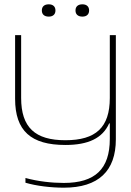

<svg xmlns="http://www.w3.org/2000/svg" viewBox="-20 -663 607 890"><path d="M517 -17V-500H489V-209C489 -72 424 -13 283 -13C143 -13 78 -72 78 -209V-500H50V-205C50 -56 124 9 283 9C389 9 455 -22 486 -91H489V-19C489 120 421 185 276 185C221 185 156 178 98 162V184C149 199 216 207 276 207C437 207 517 129 517 -17ZM174 -614C174 -597 185 -586 206 -586C226 -586 237 -597 237 -614V-615C237 -632 226 -643 206 -643C185 -643 174 -632 174 -615ZM330 -614C330 -597 341 -586 362 -586C382 -586 393 -597 393 -614V-615C393 -632 382 -643 362 -643C341 -643 330 -632 330 -615Z"/></svg>

Font: LT Wave Thin
Style: Regular
Weight: 100
Designer: Daniel Lyons
Version: Version 2.5 (Glyphs App)